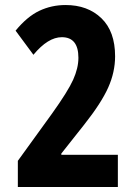

<svg xmlns="http://www.w3.org/2000/svg" viewBox="-20 -744 540 764"><path d="M449 0V-128H224V-133L315 -248Q383 -334 410.5 -395.5Q438 -457 438 -520Q438 -619 383.5 -671.5Q329 -724 241 -724Q185 -724 136.5 -701Q88 -678 42 -622L113 -526Q171 -596 226 -596Q292 -596 292 -514Q292 -473 271 -426.5Q250 -380 187 -292L51 -104V0Z"/></svg>

Font: Noto Sans Mono UI Condensed ExtraBold
Style: Regular
Weight: 800
Width: 3
Designer: Monotype Design team
Foundry: Monotype Imaging Inc.
Version: 1.000